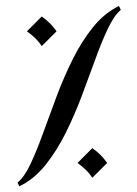

<svg xmlns="http://www.w3.org/2000/svg" viewBox="-20 -598 470 658"><path d="M123 -541.5Q154.3 -519.5 173.8 -490.7L123 -439.9Q113.3 -455.1 100.3 -467.5Q87.4 -480 72.3 -490.7ZM296.4 -90.3Q327.6 -68.4 347.2 -39.6L296.4 11.2Q286.6 -3.9 273.7 -16.4Q260.7 -28.8 245.6 -39.6ZM46.4 40.5 40 27.8Q63.5 8.8 84.5 -35.9Q105.5 -80.6 127.2 -140.6Q148.9 -200.7 173.6 -266.6Q198.2 -332.5 229 -394.5Q259.8 -456.5 298.8 -504.9Q337.9 -553.2 387.7 -577.6L394 -564Q371.1 -544.9 349.9 -500.2Q328.6 -455.6 306.9 -395.5Q285.2 -335.4 260.5 -269.8Q235.8 -204.1 205.1 -142.3Q174.3 -80.6 135.5 -32.2Q96.7 16.1 46.4 40.5Z"/></svg>

Font: Lateef
Style: Regular
Weight: 400
Designer: SIL International
Foundry: SIL International
Version: Version 4.200